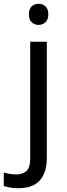

<svg xmlns="http://www.w3.org/2000/svg" viewBox="-75 -757 353 1017"><path d="M22 240Q-3 240 -22 236.5Q-41 233 -55 228V157Q-40 161 -24 164Q-8 167 11 167Q43 167 64 149.5Q85 132 85 83V-536H173V80Q173 130 157 166Q141 202 108 221Q75 240 22 240ZM78 -681Q78 -710 93 -723.5Q108 -737 130 -737Q150 -737 165.5 -723.5Q181 -710 181 -681Q181 -653 165.5 -639Q150 -625 130 -625Q108 -625 93 -639Q78 -653 78 -681Z"/></svg>

Font: hex115
Style: Regular
Weight: 400
Designer: Monotype Design Team
Foundry: Monotype Imaging Inc.
Version: Version 2.013